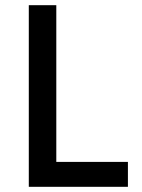

<svg xmlns="http://www.w3.org/2000/svg" viewBox="-20 -720 549 740"><path d="M91 0H473V-96H197V-700H91Z"/></svg>

Font: Fixel Text Medium
Style: Regular
Weight: 500
Width: 4
Designer: AlfaBravo + MacPaw
Foundry: Kyrylo Tkachov, Marchela Mozhyna, Serhii Makarenko, Maria Weinstein, Zakhar Kryvoshyya
Version: Version 1.211